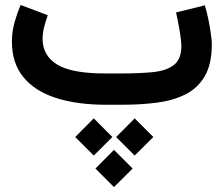

<svg xmlns="http://www.w3.org/2000/svg" viewBox="-20 -425 908 779"><path d="M451.2 130.9 526.4 55.2 602.1 130.9 526.4 206.1ZM285.2 130.9 360.4 55.2 436 130.9 360.4 206.1ZM367.2 258.8 442.4 183.1 518.1 258.8 442.4 334ZM476.1 0H410.2Q292 0 206.3 -27.8Q120.6 -55.7 74.5 -112.5Q28.3 -169.4 28.3 -255.9Q28.3 -296.4 38.8 -333.7Q49.3 -371.1 63.5 -404.8L173.8 -363.3Q166 -341.8 159.4 -316.7Q152.8 -291.5 152.8 -266.6Q153.3 -198.7 212.4 -162.8Q271.5 -127 405.3 -127H472.7Q543 -127 597.9 -132.1Q652.8 -137.2 684.3 -160.4Q715.8 -183.6 715.8 -238.3Q715.8 -259.8 709 -299.8Q702.1 -339.8 694.3 -374.5L811 -403.3Q818.8 -378.4 825.2 -347.7Q831.5 -316.9 835.4 -289.1Q839.4 -261.2 839.4 -245.6Q839.4 -165 811 -116.2Q782.7 -67.4 732.7 -42.2Q682.6 -17.1 616.7 -8.5Q550.8 0 476.1 0Z"/></svg>

Font: Vazir FD-WOL
Style: Bold-FD-WOL
Weight: 700
Designer: Saber Rastikerdar
Foundry: Saber Rastikerdar
Version: Version 30.1.0